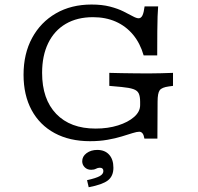

<svg xmlns="http://www.w3.org/2000/svg" viewBox="-20 -602 859 834"><path d="M371 11.3Q282.3 11.3 217.3 -23.8Q152.4 -58.9 117.3 -123.8Q82.3 -188.7 82.3 -277.4Q82.3 -368.5 119.4 -437.1Q156.5 -505.6 223 -544Q289.5 -582.3 377.4 -582.3Q423.4 -582.3 457.7 -573.4Q491.9 -564.5 516.1 -552.4Q540.3 -540.3 556.5 -531.5Q572.6 -522.6 582.3 -522.6Q592.7 -522.6 598.8 -535.1Q604.8 -547.6 608.1 -574.2H666.9Q665.3 -554.8 664.5 -530.2Q663.7 -505.6 663.3 -466.1Q662.9 -426.6 662.9 -361.3H604Q588.7 -414.5 557.7 -451.6Q526.6 -488.7 482.7 -508.1Q438.7 -527.4 383.9 -527.4Q315.3 -527.4 265.7 -498.4Q216.1 -469.4 189.5 -414.9Q162.9 -360.5 162.9 -285.5Q162.9 -171 224.2 -107.3Q285.5 -43.5 395.2 -43.5Q449.2 -43.5 492.7 -57.3Q536.3 -71 562.5 -94Q588.7 -116.9 588.7 -145.2V-159.7Q588.7 -183.1 582.7 -196Q576.6 -208.9 559.3 -214.9Q541.9 -221 508.1 -224.2L454.8 -229V-285.5Q479 -284.7 507.7 -284.3Q536.3 -283.9 564.9 -283.5Q593.5 -283.1 617.7 -283.1H627.4Q650.8 -283.1 679.8 -283.9Q708.9 -284.7 731.5 -285.5V-229L713.7 -226.6Q683.1 -222.6 673.8 -210.1Q664.5 -197.6 664.5 -159.7L663.7 0H607.3Q604.8 -15.3 599.2 -22.6Q593.5 -29.8 584.7 -29.8Q575 -29.8 555.6 -23.8Q536.3 -17.7 508.9 -9.3Q481.5 -0.8 446.8 5.2Q412.1 11.3 371 11.3ZM365.3 211.3 358.1 180.6Q397.6 171.8 413.3 162.9Q429 154 429 141.1Q429 126.6 413.7 126.6Q404.8 126.6 396.8 131Q388.7 135.5 375.8 135.5Q358.9 135.5 348 124.6Q337.1 113.7 337.1 98.4Q337.1 77.4 356 63.3Q375 49.2 402.4 49.2Q435.5 49.2 454 69.8Q472.6 90.3 472.6 126.6Q472.6 162.9 448.8 181.5Q425 200 365.3 211.3Z"/></svg>

Font: Playfair 5pt SemiExpanded Light
Style: Regular
Weight: 300
Width: 6
Designer: Claus Eggers Sørensen
Foundry: Claus Eggers Sørensen
Version: Version 2.203